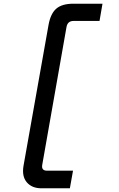

<svg xmlns="http://www.w3.org/2000/svg" viewBox="-20 -831 640 1036"><path d="M204 185Q152 185 124.5 152.5Q97 120 107 63L242 -697Q253 -758 284 -784.5Q315 -811 376 -811H533L517 -718H377Q345 -718 339 -686L208 58Q202 90 234 90H374L357 185Z"/></svg>

Font: DM Mono Medium
Style: Italic
Weight: 500
Italic angle: -10°
Designer: Colophon Foundry
Foundry: Colophon Foundry
Version: Version 1.000; ttfautohint (v1.8.2.53-6de2)